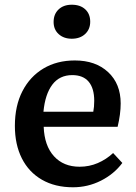

<svg xmlns="http://www.w3.org/2000/svg" viewBox="-20 -779 574 813"><path d="M289 14Q213 14 157.5 -18Q102 -50 72.5 -108.5Q43 -167 43 -246Q43 -331 75 -393Q107 -455 164 -489Q221 -523 297 -523Q385 -523 438 -473.5Q491 -424 491 -341Q491 -296 478 -242H165Q168 -162 208.5 -117.5Q249 -73 317 -73Q358 -73 394 -88.5Q430 -104 459 -131L498 -89Q463 -42 407.5 -14Q352 14 289 14ZM164 -306H375Q379 -326 379 -352Q379 -405 355.5 -433Q332 -461 286 -461Q232 -461 201.5 -420.5Q171 -380 164 -306ZM284 -615Q250 -615 228.5 -634.5Q207 -654 207 -686Q207 -719 228 -739Q249 -759 284 -759Q320 -759 341 -739.5Q362 -720 362 -687Q362 -655 340.5 -635Q319 -615 284 -615Z"/></svg>

Font: Literata 12pt Medium
Style: Regular
Weight: 500
Designer: Latin by Veronika Burian and Jose Scaglione. Greek by Irene Vlachou. Cyrillic by Vera Evstafieva.
Foundry: TypeTogether
Version: Version 3.002